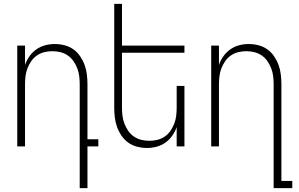

<svg xmlns="http://www.w3.org/2000/svg" viewBox="-20 -755 1540 990"><path d="M391 215V-320Q391 -341 388.5 -362Q386 -383 378.5 -402.5Q371 -422 359 -439.5Q347 -457 329.5 -469Q312 -481 291.5 -486Q271 -491 250 -491Q229 -491 208.5 -486Q188 -481 170.5 -469Q153 -457 141 -439.5Q129 -422 121.5 -402.5Q114 -383 111.5 -362Q109 -341 109 -320V0H69V-520H109V-420Q117 -444 132 -465Q147 -486 167.5 -500.5Q188 -515 212.5 -521.5Q237 -528 262 -528Q288 -528 313 -521.5Q338 -515 358.5 -500.5Q379 -486 393.5 -464.5Q408 -443 416.5 -419.5Q425 -396 428 -370.5Q431 -345 431 -320V-37H487V0H431V215Z M738 8Q712 8 687 1.5Q662 -5 641.5 -19.5Q621 -34 606.5 -55.5Q592 -77 583.5 -100.5Q575 -124 572 -149.5Q569 -175 569 -200V-735H609V-520H931V-483H609V-200Q609 -179 611.5 -158Q614 -137 621.5 -117.5Q629 -98 641 -80.5Q653 -63 670.5 -51Q688 -39 708.5 -34Q729 -29 750 -29Q771 -29 791.5 -34Q812 -39 829.5 -51Q847 -63 859 -80.5Q871 -98 878.5 -117.5Q886 -137 888.5 -158Q891 -179 891 -200V-312H931V0H891V-100Q883 -76 868 -55Q853 -34 832.5 -19.5Q812 -5 787.5 1.5Q763 8 738 8Z M1391 215V-320Q1391 -341 1388.5 -362Q1386 -383 1378.5 -402.5Q1371 -422 1359 -439.5Q1347 -457 1329.5 -469Q1312 -481 1291.5 -486Q1271 -491 1250 -491Q1229 -491 1208.5 -486Q1188 -481 1170.5 -469Q1153 -457 1141 -439.5Q1129 -422 1121.5 -402.5Q1114 -383 1111.5 -362Q1109 -341 1109 -320V0H1069V-520H1109V-420Q1117 -444 1132 -465Q1147 -486 1167.5 -500.5Q1188 -515 1212.5 -521.5Q1237 -528 1262 -528Q1288 -528 1313 -521.5Q1338 -515 1358.5 -500.5Q1379 -486 1393.5 -464.5Q1408 -443 1416.5 -419.5Q1425 -396 1428 -370.5Q1431 -345 1431 -320V178H1487V215Z"/></svg>

Font: Iosevka Term Curly Extralight
Style: Regular
Weight: 200
Designer: Belleve Invis
Foundry: Belleve Invis
Version: Version 32.3.0